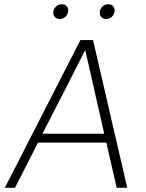

<svg xmlns="http://www.w3.org/2000/svg" viewBox="-20 -890 690 910"><path d="M484 -214H160L51 0H3L361 -700H421L583 0H533ZM181 -256H474L384 -653L294 -476ZM263 -800Q248 -800 239.5 -810Q231 -820 233 -835Q235 -850 246.5 -860Q258 -870 273 -870Q288 -870 296.5 -860Q305 -850 303 -835Q301 -820 289.5 -810Q278 -800 263 -800ZM483 -800Q468 -800 459.5 -810Q451 -820 453 -835Q455 -850 466.5 -860Q478 -870 493 -870Q508 -870 516.5 -860Q525 -850 523 -835Q521 -820 509.5 -810Q498 -800 483 -800Z"/></svg>

Font: Retni Sans Light
Style: Italic
Weight: 300
Italic angle: -8°
Designer: Vitaly Kuzmin
Foundry: ParaType Ltd.
Version: Version 1.00;June 10, 2019;FontCreator 11.5.0.2425 64-bit; t